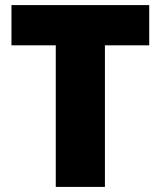

<svg xmlns="http://www.w3.org/2000/svg" viewBox="-20 -827 631 754"><path d="M392 -93V-649H566V-807H25V-649H199V-93Z"/></svg>

Font: Noto Sans Telugu UI Black
Style: Regular
Weight: 900
Designer: Jelle Bosma - Monotype Design Team
Foundry: Monotype Imaging Inc.
Version: Version 2.005